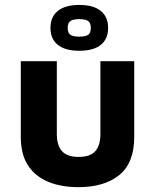

<svg xmlns="http://www.w3.org/2000/svg" viewBox="-20 -759 641 794"><path d="M304.4 15Q233.5 15 179.9 -6.9Q126.2 -28.9 96.1 -74.6Q66 -120.4 66 -192.8V-506H215V-205.3Q215 -157.3 236.6 -133.7Q258.2 -110.1 305.1 -110.1Q352.7 -110.1 373.9 -133.7Q395.2 -157.3 395.2 -205.3V-506H535.1V-192.8Q535.1 -85.2 473.3 -35.1Q411.4 15 304.4 15ZM307.9 -549Q250.1 -549 219.4 -573.3Q188.7 -597.5 188.7 -643.8Q188.7 -689.4 219.4 -714Q250.1 -738.6 307.9 -738.6Q366.1 -738.6 396.6 -714Q427.1 -689.4 427.1 -643.8Q427.1 -597.5 396.6 -573.3Q366.1 -549 307.9 -549ZM307.9 -607.4Q334.3 -607.4 345 -615.4Q355.6 -623.4 355.6 -643.8Q355.6 -663.5 345 -671.7Q334.3 -679.9 307.9 -679.9Q281.5 -679.9 270.7 -671.7Q259.9 -663.5 259.9 -643.8Q259.9 -623.4 270.7 -615.4Q281.5 -607.4 307.9 -607.4Z"/></svg>

Font: Maven Pro
Style: Regular
Weight: 400
Designer: Joe Prince
Foundry: Joe Prince
Version: Version 2.103